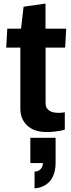

<svg xmlns="http://www.w3.org/2000/svg" viewBox="-20 -722 398 1069"><path d="M97.2 -562.5 111.3 -684.6 233.4 -702.1V-562.5H348.6L342.8 -457H233.9V-147Q233.9 -130.4 240.7 -119.9Q247.6 -109.4 258.1 -103.5Q268.6 -97.7 281.2 -95.7Q293.9 -93.8 305.7 -93.8Q320.8 -93.8 330.6 -95.2Q335.9 -96.2 340.8 -97.2V-0.5Q330.1 3.4 314.5 6.3Q301.3 8.8 281.2 11Q261.2 13.2 233.4 13.2Q210.4 13.2 185.8 6.6Q161.1 0 140.6 -15.4Q120.1 -30.8 106.7 -56.2Q93.3 -81.5 93.3 -119.1V-457H14.6L20.5 -562.5ZM289.6 45.4V186Q289.6 212.4 284.4 232.4Q279.3 252.4 271.2 267.3Q263.2 282.2 252.4 292.5Q241.7 302.7 231 309.1Q205.1 324.7 172.4 326.7V232.9Q189.9 232.9 199.5 225.6Q209 218.3 213.4 209.5Q218.8 199.2 219.2 186H148.9V45.4Z"/></svg>

Font: Francois One
Style: Regular
Weight: 400
Designer: Vernon Adams
Foundry: vernon adams
Version: Version 1.000